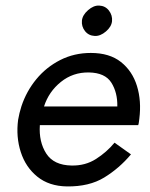

<svg xmlns="http://www.w3.org/2000/svg" viewBox="-20 -660 540 689"><path d="M274 -586Q276 -606 296 -623.5Q316 -641 336 -640Q358 -639 371 -622Q384 -605 382 -584Q380 -564 360 -547Q340 -530 320 -531Q298 -532 285 -548.5Q272 -565 274 -586ZM450 -106Q408 -56 354 -23Q300 10 220 9Q156 8 114 -26Q72 -60 54.5 -114.5Q37 -169 45 -230Q49 -254 57 -279Q75 -333 110.5 -376Q146 -419 196 -444.5Q246 -470 306 -470Q373 -470 414 -437.5Q455 -405 471.5 -351.5Q488 -298 480 -234Q479 -228 478.5 -222.5Q478 -217 476 -211H123Q119 -151 146 -109Q173 -67 237 -66Q286 -65 324.5 -89.5Q363 -114 391 -148ZM299 -400Q242 -401 198.5 -366Q155 -331 138 -278H401Q402 -328 379.5 -363.5Q357 -399 299 -400Z"/></svg>

Font: Von Book
Style: Italic
Weight: 400
Version: Version 4.000; ttfautohint (v1.8.4.7-5d5b)